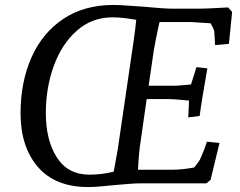

<svg xmlns="http://www.w3.org/2000/svg" viewBox="-20 -740 970 775"><path d="M63 -283Q63 -408 106.5 -507Q150 -606 234.5 -663Q319 -720 438 -720Q461 -720 494 -717.5Q527 -715 558 -713Q642 -705 678 -705H789Q809 -705 901 -710L917 -692L904 -563L848 -558L847 -581L845 -612Q844 -622 830 -646L752 -651H624L619 -629Q614 -605 609 -581Q604 -557 601 -538L580 -394H692L717 -396L751 -399L773 -469L817 -464Q792 -323 786 -272L740 -266L743 -334Q681 -340 666 -340H572L547 -165Q541 -131 537 -55H677Q715 -55 764 -64Q785 -90 789 -100Q806 -138 815 -168L866 -163L830 -14L813 0H699H549Q526 0 497.5 2.5Q469 5 443 7Q371 15 336 15Q203 15 133 -66Q63 -147 63 -283ZM341 -35Q391 -35 439 -47Q447 -91 455 -135L519 -572Q523 -596 530 -660Q473 -670 434 -670Q351 -670 290 -616Q229 -562 197 -473.5Q165 -385 165 -284Q165 -174 209.5 -104.5Q254 -35 341 -35Z"/></svg>

Font: Andada Pro
Style: Italic
Weight: 400
Italic angle: -7°
Designer: Carolina Giovagnoli
Foundry: Huerta Tipografica
Version: Version 3.005; ttfautohint (v1.8.4)